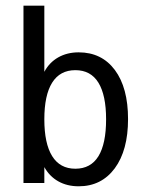

<svg xmlns="http://www.w3.org/2000/svg" viewBox="-20 -651 540 683"><path d="M357.4 -226.6Q357.4 -312.5 330.1 -356.9Q302.7 -401.4 248 -401.4Q193.4 -401.4 165.5 -356.9Q137.7 -312.5 137.7 -226.6Q137.7 -140.6 165.5 -95.7Q193.4 -50.8 248 -50.8Q302.7 -50.8 330.1 -95.2Q357.4 -139.6 357.4 -226.6ZM137.7 -395.5Q155.3 -428.7 187 -446.8Q218.8 -464.8 259.8 -464.8Q341.8 -464.8 388.7 -401.9Q435.5 -338.9 435.5 -227.5Q435.5 -116.2 388.2 -52.2Q340.8 11.7 259.8 11.7Q218.8 11.7 187.5 -5.9Q156.2 -23.4 137.7 -56.6V0H63.5V-630.9H137.7Z"/></svg>

Font: BabelStone Irk Bitig Colour
Style: Regular
Weight: 400
Designer: Andrew West
Foundry: BabelStone
Version: Version 1.03 June 7, 2023